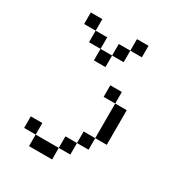

<svg xmlns="http://www.w3.org/2000/svg" viewBox="-166 -731 832 900"><g transform="rotate(30 250.0 -281.0)"><path d="M375 -562.5V-625H312.5V-562.5H250V-500H187.5V-437.5H250V-500H312.5V-562.5ZM125 0V62.5H250V0ZM125 0V-62.5H62.5V0ZM250 0H312.5V-62.5H250ZM312.5 -62.5H375V-125H312.5ZM375 -125H437.5V-312.5H375ZM375 -312.5V-375H312.5V-312.5ZM187.5 -500V-562.5H125V-500ZM125 -562.5V-625H62.5V-562.5Z"/></g></svg>

Font: Unifont
Style: Regular
Weight: 500
Version: Version 15.1.04